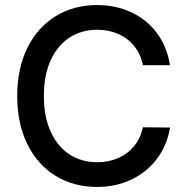

<svg xmlns="http://www.w3.org/2000/svg" viewBox="-20 -737 743 767"><path d="M368.2 -618.2Q306.6 -618.2 258.3 -587.2Q210 -556.2 182.6 -496.6Q155.3 -437 155.3 -353.5Q155.3 -270 182.9 -210.2Q210.4 -150.4 258.5 -119.6Q306.6 -88.9 368.2 -88.9Q413.1 -88.9 451.2 -105.2Q489.3 -121.6 515.4 -153.1Q541.5 -184.6 550.8 -228.5L659.2 -227.5Q647.9 -158.2 608.2 -104.2Q568.4 -50.3 506.1 -20.3Q443.8 9.8 367.2 9.8Q274.9 9.8 202.6 -34.2Q130.4 -78.1 89.6 -160.4Q48.8 -242.7 48.8 -353.5Q48.8 -464.4 89.8 -546.6Q130.9 -628.9 203.1 -672.9Q275.4 -716.8 367.2 -716.8Q441.9 -716.8 503.9 -688.2Q565.9 -659.7 606.4 -605.5Q647 -551.3 659.2 -476.6H550.8Q542 -521 516.1 -553Q490.2 -585 451.9 -601.6Q413.6 -618.2 368.2 -618.2Z"/></svg>

Font: Pretendard Std Medium
Style: Regular
Weight: 500
Designer: Base glyphs from Inter by Rasmus Andersson; Hangeul glyphs from Noto Sans CJK(Source Han Sans) by Jang Soo-young and Kan
Foundry: Kil Hyung-jin
Version: Version 1.309